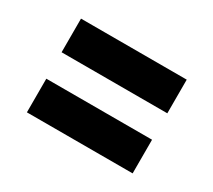

<svg xmlns="http://www.w3.org/2000/svg" viewBox="-85 -676 769 692"><g transform="rotate(30 300.0 -330.0)"><path d="M520 -385V-525H80V-385ZM520 -135V-275H80V-135Z"/></g></svg>

Font: Tekne LDO ExtraBold
Style: Regular
Weight: 800
Monospace: yes
Designer: Alessio Laiso, Mario Rullo, Paolo Rosset
Foundry: Alessio Laiso
Version: Version 1.000;hotconv 1.0.109;makeotfexe 2.5.65596